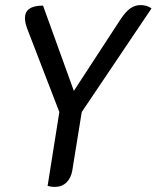

<svg xmlns="http://www.w3.org/2000/svg" viewBox="-20 -728 615 754"><path d="M167 2 213 -288 87 -615Q78 -639 78 -657Q78 -706 149 -706L270 -371L452 -650Q473 -682 491.5 -695Q510 -708 532 -708Q557 -708 575 -695L301 -288L264 -59Q259 -29 241 -11.5Q223 6 195 6Q180 6 167 2Z"/></svg>

Font: Thasadith
Style: Bold Italic
Weight: 700
Italic angle: -9°
Designer: Cadson Demak Co.,Ltd.
Foundry: Cadson Demak Co.,Ltd.
Version: Version 1.000; ttfautohint (v1.6)